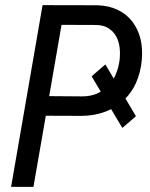

<svg xmlns="http://www.w3.org/2000/svg" viewBox="-20 -731 586 751"><path d="M529.3 -579.6C522.9 -605 512.2 -627.4 497.6 -646.5C482.9 -665.5 464.4 -680.7 441.4 -691.9C418.5 -703.1 391.6 -709.5 360.8 -710.4L146.5 -710.9L23.4 0H110.8L159.2 -278.3L297.4 -277.8C331.1 -277.8 362.3 -283.2 390.1 -293.5C398.9 -296.4 406.7 -300.3 414.6 -304.2L458.5 -230.5L511.7 -276.4L470.7 -345.7C487.3 -362.8 501.5 -383.3 511.7 -406.2C523.9 -433.1 531.7 -463.9 534.7 -497.6C537.1 -526.9 535.6 -554.2 529.3 -579.6ZM392.1 -479 338.4 -432.6 374 -372.6C369.1 -369.6 364.3 -367.2 358.9 -364.7C341.8 -357.4 322.3 -354 300.8 -354L172.4 -355L220.7 -633.8L358.9 -633.3C377.9 -632.3 393.6 -627.9 405.8 -619.6C418 -611.3 427.7 -601.1 434.6 -588.4C441.4 -575.7 445.8 -561.5 447.8 -545.4C449.7 -529.3 449.7 -513.2 447.8 -496.6C445.3 -476.1 439.9 -457 432.6 -439.9C430.2 -434.1 427.7 -428.7 424.8 -423.8Z"/></svg>

Font: Roboto Condensed
Style: Italic
Weight: 400
Designer: Google
Version: Version 1.000;PS 001.000;hotconv 1.0.88;makeotf.lib2.5.64775